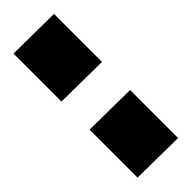

<svg xmlns="http://www.w3.org/2000/svg" viewBox="-13 -874 447 447"><g transform="rotate(45 210.0 -651.0)"><path d="M255.5 -585 257 -717H415L413.5 -585ZM5 -585 6.5 -717H164.5L163 -585Z"/></g></svg>

Font: Public Sans Thin ExtraBold
Style: Regular
Weight: 800
Version: Version 1.007